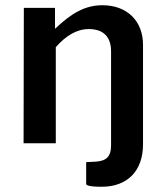

<svg xmlns="http://www.w3.org/2000/svg" viewBox="-20 -547 638 733"><path d="M368 166C467 166 526 105 526 4V-376C526 -466 466 -527 371 -527C306 -527 254 -498 190 -437V-517H71L70 0H193V-367C232 -411 273 -436 319 -436C379 -436 404 -402 404 -351V8C404 50 387 67 347 70L309 72V155C309 159 315 166 368 166Z"/></svg>

Font: United Sans SemiBold
Style: Regular
Weight: 600
Designer: Pablo Impallari, Rodrigo Fuenzalida (Modified by Dan O. Williams)
Version: Version 1.000;PS 001.000;hotconv 1.0.88;makeotf.lib2.5.64775